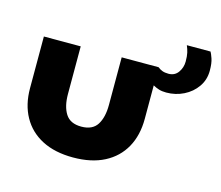

<svg xmlns="http://www.w3.org/2000/svg" viewBox="-82 -626 853 742"><g transform="rotate(15 345.0 -254.5)"><path d="M184.1 -219.9Q184.1 -170.4 202.9 -140.9Q221.7 -111.4 265.9 -111.4Q310.7 -111.4 329.4 -140.9Q348 -170.4 348 -219.9V-410.5H495.7V-203.9Q495.7 -138.1 468.8 -89.6Q441.8 -41 390.5 -14.5Q339.2 12 265.9 12Q193 12 141.8 -14.5Q90.6 -41 63.7 -89.6Q36.7 -138.1 36.7 -203.9V-410.5H184.1ZM549.2 -323.6Q532.2 -323.6 519.7 -327.5Q507.2 -331.4 495.7 -337.9V-410.5Q503.2 -404 513.5 -400Q523.8 -396 538.8 -396Q563.8 -396 577.5 -415.4Q591.1 -434.7 591.1 -458.6Q591.1 -480.2 588.1 -493.6Q585.1 -507 579.1 -521H673.9Q677.9 -514.4 684.1 -496.6Q690.3 -478.9 690.3 -448.6Q690.3 -412.1 670.5 -383.9Q650.8 -355.6 618.6 -339.6Q586.4 -323.6 549.2 -323.6Z"/></g></svg>

Font: League Spartan Extralight
Style: Regular
Weight: 200
Foundry: The League of Moveable Type
Version: Version 2.300; ttfautohint (v1.8.3)